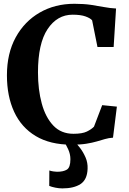

<svg xmlns="http://www.w3.org/2000/svg" viewBox="-20 -772 697 1039"><path d="M367.5 11Q251 11 173.2 -35.8Q95.5 -82.5 56.5 -167Q17.5 -251.5 17.5 -364.5Q17.5 -483 65 -569.8Q112.5 -656.5 195 -704Q277.5 -751.5 382.5 -751.5Q433 -751.5 471.8 -745.8Q510.5 -740 543.2 -733.8Q576 -727.5 608 -726L595 -517.5H507.5L478.5 -662Q469 -673.5 443 -683Q417 -692.5 373 -692.5Q289.5 -692.5 237.5 -614.5Q185.5 -536.5 185.5 -380Q185.5 -287 206 -211.8Q226.5 -136.5 268.8 -92.2Q311 -48 377.5 -48Q425 -48 449.8 -60Q474.5 -72 488.5 -86.5L533 -203L612.5 -195L591.5 -27Q568.5 -25.5 548 -19.5Q527.5 -13.5 503.5 -6.5Q479.5 0.5 447 5.8Q414.5 11 367.5 11ZM317.5 247.5Q299.5 247.5 279.5 243.5Q259.5 239.5 246.5 234L247 150.5Q257 154 269.8 155.8Q282.5 157.5 289 157.5Q323 157.5 342 145.8Q361 134 361 89.5Q361 62 348.8 35.5Q336.5 9 328 -2L367.5 -6.5L386 -2Q397 7.5 413.5 29Q430 50.5 442.8 79.5Q455.5 108.5 454 141.5Q452 200 416 223.8Q380 247.5 317.5 247.5Z"/></svg>

Font: Merriweather Text Regular
Style: Bold
Weight: 700
Designer: Eben Sorkin
Foundry: Eben Sorkin
Version: Version 2.100; ttfautohint (v1.7.19-72a1) -l 8 -r 50 -G 200 